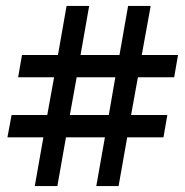

<svg xmlns="http://www.w3.org/2000/svg" viewBox="-20 -627 624 646"><path d="M97 -1 126 -165H5L19 -240H139L162 -367H41L54 -442H175L204 -607H280L251 -442H382L411 -607H487L457 -442H579L566 -367H444L421 -240H543L530 -165H408L379 -1H304L333 -165H202L173 -1ZM215 -240H346L368 -367H238Z"/></svg>

Font: Piazzolla
Style: Bold
Weight: 700
Designer: Juan Pablo del Peral
Foundry: Huerta Tipografica
Version: Version 1.330